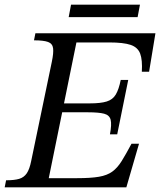

<svg xmlns="http://www.w3.org/2000/svg" viewBox="-33 -799 683 819"><path d="M506 0H-13L-7 -30Q28 -30 48.5 -36Q69 -42 81 -59.5Q93 -77 100 -112L188 -535Q196 -573 193.5 -593Q191 -613 172 -620Q153 -627 112 -627L118 -657H630L603 -493H572Q575 -543 565 -570Q555 -597 524.5 -607.5Q494 -618 432 -618H293L175 -39H296Q354 -39 389 -45Q424 -51 446 -67Q468 -83 486 -112Q504 -141 528 -186H560ZM467 -226H436Q444 -268 439 -288Q434 -308 411 -314Q388 -320 342 -320H222L229 -358H350Q396 -358 422 -366Q448 -374 461 -396Q474 -418 482 -458H514ZM554 -726H260L270 -779H564Z"/></svg>

Font: STIX Two Text
Style: Italic
Weight: 400
Italic angle: -12°
Designer: Ross Mills, John Hudson & Paul Hanslow, Tiro Typeworks Ltd; with prior portions MicroPress Inc. and Coen Hoffman, Elsevi
Foundry: Tiro Typeworks Ltd
Version: Version 2.13 b171